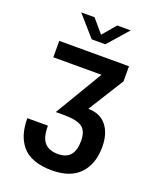

<svg xmlns="http://www.w3.org/2000/svg" viewBox="-171 -837 947 1156"><g transform="rotate(20 303.0 -259.5)"><path d="M145 -737.3H230.5L303.2 -651.9L376 -737.3H462.4L347.2 -606.4H259.8ZM302.7 217.3Q235.4 217.3 186.5 198.7Q137.7 180.2 110.4 146.2Q83 112.3 70.6 69.8Q58.1 27.3 58.1 -25.9V-27.8H189.9V-25.9Q189.9 49.8 219 81.1Q248 112.3 304.7 112.3Q409.2 112.3 409.2 -9.3Q409.2 -72.8 375.2 -96.9Q341.3 -121.1 256.3 -121.1H206.5L388.2 -425.8H79.6V-530.8H526.4V-434.1L383.8 -206.1Q460.4 -206.1 501 -155Q541.5 -104 541.5 -18.6Q541.5 89.8 481.7 153.6Q421.9 217.3 302.7 217.3Z"/></g></svg>

Font: Epilogue SemiBold
Style: Regular
Weight: 600
Designer: Tyler Finck
Foundry: Etcetera Type Co
Version: Version 2.112